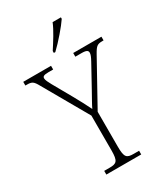

<svg xmlns="http://www.w3.org/2000/svg" viewBox="-234 -1028 978 1125"><g transform="rotate(-30 255.5 -465.5)"><path d="M231 -784V-771H241C284 -811 348 -886 371 -921V-931H315C297 -886 260 -829 231 -784ZM141 0H377V-25H341C293 -25 281 -35 281 -109V-344L445 -640C469 -683 479 -689 513 -689H520V-714H329V-689H371C406 -689 414 -681 414 -667C414 -655 408 -641 395 -617L314 -470C291 -428 272 -396 262 -374C243 -412 222 -453 198 -495L128 -619C117 -640 107 -657 107 -670C107 -681 112 -689 147 -689H179V-714H-9V-689H-1C35 -689 44 -684 66 -644L238 -343V-108C238 -35 225 -25 177 -25H141Z"/></g></svg>

Font: Noto Serif Bengali SemiCondensed ExtraLight
Style: Regular
Weight: 200
Width: 4
Designer: Juan Bruce, Universal Thirst, Indian Type Foundry and the Monotype Design Team.
Foundry: Monotype Imaging Inc.
Version: Version 2.003